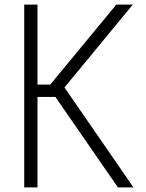

<svg xmlns="http://www.w3.org/2000/svg" viewBox="-20 -820 640 840"><path d="M109 -396V-450H200L489 -800H561L228 -396ZM86 0V-800H144V0ZM496 0 205 -421 243 -465 564 0Z"/></svg>

Font: Victor Mono Thin ExtraLight
Style: Regular
Weight: 250
Monospace: yes
Version: Version 1.561;gftools[0.9.30]